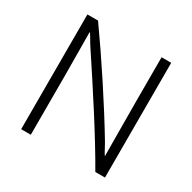

<svg xmlns="http://www.w3.org/2000/svg" viewBox="-153 -845 1002 1000"><g transform="rotate(30 348.0 -345.0)"><path d="M154 0V-353C154 -443 152 -572 152 -616C158 -616 176 -577 198 -545C311 -375 454 -155 542 0H600V-690H542V-433C542 -324 544 -171 544 -96C538 -102 526 -128 507 -161C407 -328 273 -531 160 -690H96V0Z"/></g></svg>

Font: Repo Light
Style: Regular
Weight: 300
Designer: Stefan Peev
Foundry: Context Ltd
Version: Version 001.502